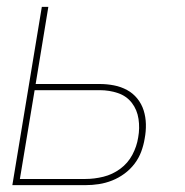

<svg xmlns="http://www.w3.org/2000/svg" viewBox="-20 -540 540 560"><path d="M16 0 102 -520H121L84 -295H271Q292 -295 312.5 -291Q333 -287 350.5 -277.5Q368 -268 380.5 -252.5Q393 -237 399 -218Q405 -199 405.5 -178Q406 -157 402 -136Q399 -117 392 -98Q385 -79 372.5 -62.5Q360 -46 343 -33.5Q326 -21 307 -13.5Q288 -6 268.5 -3Q249 0 229 0ZM38 -18H229Q255 -18 281.5 -24.5Q308 -31 330.5 -47.5Q353 -64 366 -88.5Q379 -113 383 -139Q388 -166 384 -193Q380 -220 364.5 -240Q349 -260 324 -268.5Q299 -277 271 -277H81Z"/></svg>

Font: Iosevka SS04 Thin Oblique
Style: Regular
Weight: 100
Italic angle: -9°
Monospace: yes
Designer: Belleve Invis
Foundry: Belleve Invis
Version: Version 19.0.0; ttfautohint (v1.8.4)